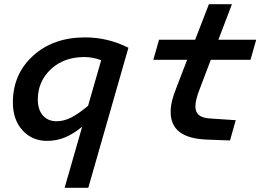

<svg xmlns="http://www.w3.org/2000/svg" viewBox="-20 -659 1268 909"><path d="M398 230H286L369 -59Q326 -24 286.5 -8Q247 8 203 8Q132 8 86.5 -42Q41 -92 41 -174Q41 -308 136.5 -395Q232 -482 383 -482Q436 -482 487 -470Q538 -458 588 -433ZM380 -389Q282 -389 220.5 -331Q159 -273 159 -188Q159 -140 183 -112.5Q207 -85 248 -85Q282 -85 316 -102Q350 -119 397 -158L459 -374Q440 -381 420 -385Q400 -389 380 -389Z M978 -376 926 -239Q915 -211 910 -190.5Q905 -170 905 -156Q905 -128 922 -114Q939 -100 976 -98L1096 -90L1069 6L962 2Q874 -1 831 -33.5Q788 -66 788 -129Q788 -155 794.5 -182Q801 -209 816 -246L866 -376H706L733 -471H904L969 -639H1078L1014 -471H1193L1166 -376Z"/></svg>

Font: Intel One Mono Medium
Style: Italic
Weight: 500
Italic angle: -16°
Monospace: yes
Designer: Fred Shallcrass
Foundry: Frere-Jones Type LLC
Version: Version 1.400;hotconv 1.1.0;makeotfexe 2.6.0;FJTRelease1.4